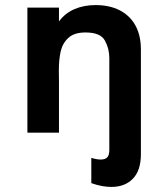

<svg xmlns="http://www.w3.org/2000/svg" viewBox="-20 -523 654 757"><path d="M340 199V99.5Q361.5 106 377 106Q394.5 106 402.8 97.5Q411 89 411 68V-294.5Q411 -331.5 393.5 -363.2Q376 -395 317 -395Q272 -395 249 -373.2Q226 -351.5 219 -319.2Q212 -287 212 -244L212.5 -204V0H88V-493H212.5V-438.5Q237 -471.5 274 -487.2Q311 -503 357 -503Q411.5 -503 451.8 -482.5Q492 -462 513.8 -422.8Q535.5 -383.5 535.5 -328V85Q535.5 149 504 181.5Q472.5 214 419 214Q382 214 340 199Z"/></svg>

Font: HK Grotesk
Style: Bold
Weight: 700
Designer: Alfredo Marco Pradil
Foundry: Hanken Design Co.
Version: Version 3.001